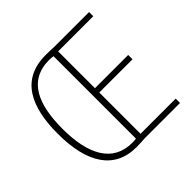

<svg xmlns="http://www.w3.org/2000/svg" viewBox="-179 -890 1066 1066"><g transform="rotate(-45 354.5 -356.5)"><path d="M318 -716C127 -716 56 -574 56 -359C56 -129 140 3 313 3C340 3 361 1 380 0H657V-34H381V-358H642V-392H381V-681H657V-714H385C362 -715 347 -716 318 -716ZM312 -683C326 -683 336 -681 344 -680V-33C336 -32 327 -31 313 -31C160 -31 94 -159 94 -359C94 -546 146 -682 312 -683Z"/></g></svg>

Font: Noto Sans Bengali Condensed ExtraLight
Style: Regular
Weight: 200
Width: 3
Designer: Joana Ranito - Universal Thirst; Jelle Bosma - Monotype Design Team
Foundry: Universal Thirst ehf.
Version: Version 3.000